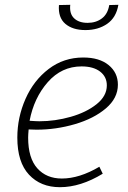

<svg xmlns="http://www.w3.org/2000/svg" viewBox="-20 -771 534 798"><path d="M99 -233Q97 -211 97 -199Q97 -114 135 -71.5Q173 -29 237 -29Q310 -29 393 -78L407 -49Q315 7 229 7Q149 7 100.5 -45Q52 -97 52 -199Q52 -283 86 -360Q120 -437 182.5 -484.5Q245 -532 326 -532Q393 -532 431.5 -500.5Q470 -469 470 -419Q470 -363 420 -320.5Q370 -278 291.5 -255Q213 -232 132 -232ZM103 -269Q131 -267 144 -267Q209 -267 274 -285.5Q339 -304 381.5 -338Q424 -372 424 -416Q424 -452 396 -473.5Q368 -495 319 -495Q236 -495 178.5 -429.5Q121 -364 103 -269ZM225 -750 272 -751Q268 -714 288 -695Q308 -676 344 -676Q379 -676 403.5 -694.5Q428 -713 434 -750L472 -751Q463 -698 425.5 -672Q388 -646 335 -646Q282 -646 251.5 -672Q221 -698 225 -750Z"/></svg>

Font: Bitter Pro Light
Style: Italic
Weight: 300
Italic angle: -9°
Designer: Sol Matas, and Bitter project Authors
Foundry: Sol Matas
Version: Version 1.010